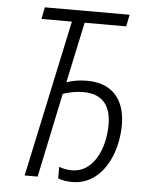

<svg xmlns="http://www.w3.org/2000/svg" viewBox="-52 -757 622 810"><g transform="rotate(5 259.0 -352.0)"><path d="M284 10C409 10 472 -123 472 -248C472 -359 413 -421 310 -421C280 -421 251 -417 223 -407L278 -664H454L464 -714H105L95 -664H224L82 0H137L212 -357C242 -367 270 -372 299 -372C374 -372 416 -330 416 -245C416 -136 366 -39 279 -39C259 -39 239 -43 224 -49V0C241 7 262 10 284 10Z"/></g></svg>

Font: Noto Sans Condensed Light
Style: Italic
Weight: 300
Width: 3
Italic angle: -12°
Designer: Monotype Design Team
Foundry: Monotype Imaging Inc.
Version: Version 2.013